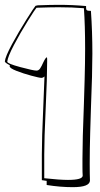

<svg xmlns="http://www.w3.org/2000/svg" viewBox="-28 -744 414 794"><path d="M165 21V4L145 1V-105Q145 -171 151 -303Q155 -388 156 -428Q150 -422 143 -422Q135 -422 101.5 -431Q68 -440 40 -451Q12 -462 12 -470Q12 -473 13 -474Q-8 -485 -8 -490Q-6 -510 21.5 -561Q49 -612 81.5 -663.5Q114 -715 119 -720L128 -722Q182 -724 214 -724Q272 -724 328 -719V-711Q328 -704 331.5 -701.5Q335 -699 348 -699Q354 -614 354 -522Q354 -444 348 -294Q347 -266 345 -195.5Q343 -125 343 -68Q343 -21 344 2Q344 30 273 30Q221 30 165 21ZM313 -88Q313 -165 319 -315Q320 -343 322 -414Q324 -485 324 -542Q324 -639 319 -710Q271 -714 214 -714Q185 -714 123 -712Q118 -707 87 -657.5Q56 -608 30 -558.5Q4 -509 2 -489Q2 -481 56 -466.5Q110 -452 123 -452Q132 -452 138 -461Q144 -470 151 -486Q161 -507 166 -507Q167 -505 167 -498V-489Q167 -425 161 -297Q155 -169 155 -105V-7Q218 0 253 0Q314 0 314 -18Q313 -29 313 -53Z"/></svg>

Font: Londrina Shadow
Style: Regular
Weight: 400
Designer: Marcelo Magalhaes
Foundry: Marcelo Magalhães
Version: Version 1.002